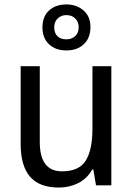

<svg xmlns="http://www.w3.org/2000/svg" viewBox="-20 -834 599 864"><path d="M481 -536V0H412L400 -71H395Q372 -30 332 -10Q292 10 245 10Q157 10 115 -39Q73 -88 73 -186V-536H159V-195Q159 -63 259 -63Q336 -63 366 -111.5Q396 -160 396 -255V-536ZM279 -607Q230 -607 200.5 -635Q171 -663 171 -711Q171 -759 200.5 -786.5Q230 -814 279 -814Q325 -814 356 -787Q387 -760 387 -712Q387 -663 357 -635Q327 -607 279 -607ZM279 -657Q303 -657 318.5 -671.5Q334 -686 334 -711Q334 -736 318.5 -751Q303 -766 279 -766Q255 -766 239.5 -751Q224 -736 224 -711Q224 -686 238 -671.5Q252 -657 279 -657Z"/></svg>

Font: Noto Sans SemiCondensed
Style: Regular
Weight: 400
Width: 4
Designer: Monotype Design Team
Foundry: Monotype Imaging Inc.
Version: Version 2.013; ttfautohint (v1.8.4.7-5d5b)